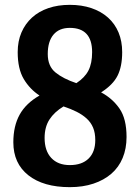

<svg xmlns="http://www.w3.org/2000/svg" viewBox="-20 -769 577 792"><path d="M268 3Q159 3 97 -46Q35 -95 35 -182Q35 -249 61 -296Q87 -343 143 -375Q103 -401 78 -443Q53 -485 53 -554Q53 -599 68.5 -635Q84 -671 112 -696.5Q140 -722 179.5 -735.5Q219 -749 268 -749Q317 -749 357 -735.5Q397 -722 425.5 -696.5Q454 -671 469 -635Q484 -599 484 -554Q484 -495 465 -457Q446 -419 397 -388Q444 -363 473 -321Q502 -279 502 -204Q502 -156 486 -117.5Q470 -79 439.5 -52.5Q409 -26 365.5 -11.5Q322 3 268 3ZM373 -191Q373 -221 364 -242.5Q355 -264 337.5 -280Q320 -296 296 -308Q272 -320 242 -330Q204 -307 184 -276Q164 -245 164 -200Q164 -147 191.5 -117.5Q219 -88 268 -88Q318 -88 345.5 -115Q373 -142 373 -191ZM177 -546Q177 -496 209 -470Q241 -444 295 -426Q330 -449 345 -478.5Q360 -508 360 -554Q360 -654 268 -654Q224 -654 200.5 -626Q177 -598 177 -546Z"/></svg>

Font: Encode Sans Compressed
Style: Bold
Weight: 700
Designer: Pablo Impallari, Andres Torresi
Foundry: Pablo Impallari, Andres Torresi
Version: Version 1.000; ttfautohint (v1.00) -l 8 -r 50 -G 200 -x 14 -